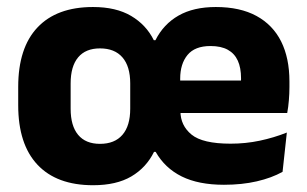

<svg xmlns="http://www.w3.org/2000/svg" viewBox="-20 -527 897 561"><path d="M252.1 14.2Q145.8 14.2 89.5 -45.7Q33.2 -105.6 33.2 -219.6V-273Q33.2 -387.2 89.5 -446.8Q145.8 -506.5 251.8 -506.5Q319 -506.5 363.1 -480.5Q407.2 -454.4 429.4 -409.6H434.2Q457.8 -456.5 501.7 -481.5Q545.5 -506.5 610.6 -506.5Q681.5 -506.5 729.4 -480.4Q777.2 -454.3 801.5 -405.8Q825.7 -357.2 825.7 -288.9V-272.5Q825.7 -253.4 824 -233.6Q822.4 -213.8 819.2 -196.8H681.5Q683.2 -227.3 683.7 -253.5Q684.3 -279.6 684.3 -298.2Q684.3 -329 674.8 -349.8Q665.3 -370.7 645.6 -381.6Q625.9 -392.5 595.1 -392.5Q549.3 -392.5 527.9 -366.4Q506.5 -340.3 506.5 -297.3V-251.9L507.2 -235.2V-202.3Q507.2 -160.4 539.6 -133.8Q572 -107.2 653.8 -107.2Q697.7 -107.2 738.9 -115.9Q780.2 -124.6 818.1 -139.7L805.6 -24.9Q773.6 -7.1 730.2 2.9Q686.8 12.9 634.3 12.9Q560.2 12.9 511 -11.4Q461.8 -35.8 434.8 -83.3H430.1Q407.3 -37.1 363.6 -11.4Q319.9 14.2 252.1 14.2ZM441.5 -196.8V-291.7H788.4V-196.8ZM272.1 -106.7Q315 -106.7 337.7 -133Q360.5 -159.2 360.5 -209.4V-283.2Q360.5 -333.2 337.7 -359.4Q315 -385.6 272.1 -385.6Q230.2 -385.6 208.3 -359.4Q186.4 -333.2 186.4 -283.2V-209.4Q186.4 -159.2 208.3 -133Q230.2 -106.7 272.1 -106.7Z"/></svg>

Font: Anek Latin Medium
Style: Regular
Weight: 500
Designer: Yesha Goshar
Foundry: Ek Type
Version: Version 1.003